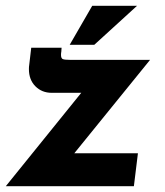

<svg xmlns="http://www.w3.org/2000/svg" viewBox="-29 -644 571 664"><path d="M228 -114H448L434 0H-9L252 -323H150Q116 -323 93.5 -345.5Q71 -368 71 -405Q71 -414 72 -419L79 -479H184L183 -465Q182 -461 182 -454Q182 -442 188.5 -439.5Q195 -437 213 -437H490ZM297 -489H212L290 -624H445Z"/></svg>

Font: Josefin Sans
Style: Bold Italic
Weight: 700
Italic angle: -7°
Designer: Santiago Orozco
Foundry: Typemade
Version: Version 2.000